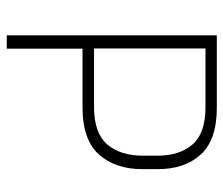

<svg xmlns="http://www.w3.org/2000/svg" viewBox="-68 -612 679 584"><g transform="rotate(90 272.0 -319.5)"><path d="M111.5 -230.5V-265.5H304.5Q384 -265.5 418.5 -305.5Q453 -345.5 453 -414V-458Q453 -526 418.8 -565.2Q384.5 -604.5 305.5 -604.5H111V-639H307Q405 -639 449.5 -590.2Q494 -541.5 494 -459.5V-412.5Q494 -330 449.2 -280.2Q404.5 -230.5 305.5 -230.5ZM87 0V-639H127V-255.5L127.5 -237.5V0Z"/></g></svg>

Font: Anek Tamil Medium ExtraLight
Style: Regular
Weight: 250
Version: Version 1.003